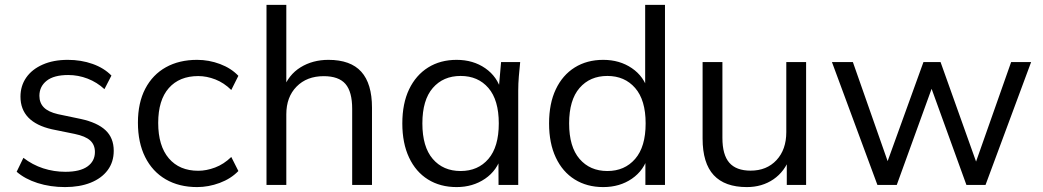

<svg xmlns="http://www.w3.org/2000/svg" viewBox="-20 -756 4263 785"><path d="M245.9 8.9Q185.7 8.9 133.8 -7.6Q82 -24.2 48.1 -53.8L75.7 -110.7Q112.7 -82.1 156.5 -67.8Q200.4 -53.6 247.4 -53.6Q307 -53.6 337.5 -75.3Q368.1 -97.1 368.1 -134.6Q368.1 -163.9 348.7 -181.7Q329.2 -199.4 285.1 -208.5L192 -227.5Q128 -242.1 95.8 -275.5Q63.7 -309 63.7 -360.8Q63.7 -404.7 87 -438.5Q110.4 -472.4 154.2 -491.8Q198 -511.3 257.2 -511.3Q311.6 -511.3 358.5 -494.7Q405.3 -478.1 435.6 -447L407 -391.5Q376.6 -419.7 338.2 -434.5Q299.8 -449.3 259.1 -449.3Q200.2 -449.3 170.6 -425.7Q141.1 -402.2 141.1 -364.2Q141.1 -335.3 159.3 -316.8Q177.5 -298.3 217 -289.2L310.1 -269.7Q377.6 -255.1 411.3 -223.7Q445 -192.2 445 -139.4Q445 -93.6 420.2 -60.3Q395.3 -26.9 350.5 -9Q305.6 8.9 245.9 8.9Z M785.9 8.9Q712.2 8.9 657.6 -22.8Q603.1 -54.5 573.5 -113.8Q543.9 -173 543.9 -254.5Q543.9 -335.9 574 -393.4Q604.1 -450.9 658.4 -481.1Q712.7 -511.3 785.9 -511.3Q834.3 -511.3 879.7 -494.2Q925.1 -477.1 954.6 -446L925.6 -388.1Q895.9 -417.4 860.6 -431.2Q825.2 -445 790.6 -445Q713.5 -445 670.2 -395.9Q626.8 -346.7 626.8 -253.5Q626.8 -159.7 670.2 -108.7Q713.5 -57.8 790.6 -57.8Q823.7 -57.8 859.3 -71.1Q894.9 -84.4 925.6 -114.2L954.6 -56.8Q924.1 -25.2 878.2 -8.1Q832.3 8.9 785.9 8.9Z M1069.6 0V-736H1150.6V-390.7H1137.7Q1159.1 -450 1208.7 -480.7Q1258.3 -511.3 1322.9 -511.3Q1413.4 -511.3 1457.2 -462.6Q1500.9 -414 1500.9 -315.8V0H1419.9V-310.8Q1419.9 -381 1392.4 -412.8Q1364.8 -444.6 1303.6 -444.6Q1234.4 -444.6 1192.5 -401.9Q1150.6 -359.3 1150.6 -288.6V0Z M1846.9 8.9Q1779.8 8.9 1729.8 -22.3Q1679.8 -53.5 1652.4 -112Q1624.9 -170.5 1624.9 -251.4Q1624.9 -332.9 1652.6 -390.8Q1680.4 -448.8 1730.4 -480.1Q1780.4 -511.3 1846.9 -511.3Q1914.6 -511.3 1964.2 -476.9Q2013.7 -442.5 2029.7 -383.1H2018.2L2028.7 -502.3H2106.8Q2103.8 -472.9 2101.3 -443.6Q2098.8 -414.2 2098.8 -385.9V0H2018.3L2017.8 -118.3H2029.3Q2013.3 -59.4 1963.2 -25.2Q1913.1 8.9 1846.9 8.9ZM1863.3 -56.8Q1934.5 -56.8 1976.9 -106.3Q2019.3 -155.7 2019.3 -251.4Q2019.3 -347.1 1976.9 -396.3Q1934.5 -445.5 1863.3 -445.5Q1792.1 -445.5 1749.5 -396.3Q1706.9 -347.1 1706.9 -251.4Q1706.9 -155.7 1749.3 -106.3Q1791.7 -56.8 1863.3 -56.8Z M2446.3 8.9Q2379.8 8.9 2329.8 -22.3Q2279.8 -53.5 2252.4 -112Q2224.9 -170.5 2224.9 -251.4Q2224.9 -332.9 2252.4 -390.8Q2279.8 -448.8 2329.8 -480.1Q2379.8 -511.3 2446.3 -511.3Q2513.5 -511.3 2563.4 -477.3Q2613.2 -443.4 2629.7 -384.5H2617.8V-736H2698.8V0H2618.7V-119.7H2630.2Q2613.7 -59.9 2563.8 -25.5Q2514 8.9 2446.3 8.9ZM2463.3 -56.8Q2533.9 -56.8 2576.8 -106.3Q2619.7 -155.7 2619.7 -251.4Q2619.7 -347.1 2576.8 -396.3Q2533.9 -445.5 2463.3 -445.5Q2392.1 -445.5 2349.5 -396.3Q2306.9 -347.1 2306.9 -251.4Q2306.9 -155.7 2349.5 -106.3Q2392.1 -56.8 2463.3 -56.8Z M3033.4 8.9Q2943.5 8.9 2898.1 -39.9Q2852.6 -88.8 2852.6 -189.6V-502.3H2933.6V-192.2Q2933.6 -122.9 2961.9 -90.6Q2990.2 -58.3 3049 -58.3Q3114.6 -58.3 3154.7 -101.3Q3194.8 -144.4 3194.8 -215.8V-502.3H3275.8V0H3196.8V-113.1H3209.7Q3188.8 -54.8 3142.3 -22.9Q3095.7 8.9 3033.4 8.9Z M3567.3 0 3381.4 -502.3H3467L3622.2 -60H3595.7L3755.6 -502.3H3825.5L3983.3 -60H3958.2L4114.1 -502.3H4195.8L4009.4 0H3931.2L3768.5 -449.2H3809.3L3646.5 0Z"/></svg>

Font: Mulish ExtraLight
Style: Regular
Weight: 200
Designer: Vernon Adams
Foundry: Vernon Adams
Version: Version 3.603